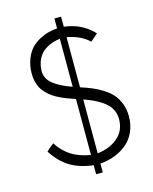

<svg xmlns="http://www.w3.org/2000/svg" viewBox="-132 -931 869 1087"><g transform="rotate(-15 302.0 -387.5)"><path d="M293.9 68.8V16.1Q214.4 6.8 158.9 -26.6Q103.5 -60.1 61 -126Q73.7 -138.7 104 -163.1Q137.7 -111.8 182.6 -83.5Q227.5 -55.2 293.9 -43.9V-372.1Q267.6 -380.9 247.6 -388.4Q227.5 -396 205.1 -406.7Q182.6 -417.5 166.3 -429Q149.9 -440.4 134.3 -456.1Q118.7 -471.7 109.1 -489Q99.6 -506.3 94 -529.1Q88.4 -551.8 88.9 -578.1Q89.8 -624.5 104.2 -660.9Q118.7 -697.3 139.6 -719.2Q160.6 -741.2 189.2 -756.3Q217.8 -771.5 242.7 -777.6Q267.6 -783.7 293.9 -786.1V-844.2H333V-785.2Q438 -772.9 504.9 -700.2L461.9 -663.1Q414.1 -709 333 -724.1V-430.2Q372.1 -417.5 400.6 -405.5Q429.2 -393.6 460.7 -373.8Q492.2 -354 512.2 -331.1Q532.2 -308.1 545.2 -274.4Q558.1 -240.7 558.1 -200.2Q558.1 -150.9 540 -110.6Q522 -70.3 490.7 -43.9Q459.5 -17.6 419.4 -2.2Q379.4 13.2 333 17.1V68.8ZM500 -200.2Q500 -225.1 491.2 -246.3Q482.4 -267.6 468 -283.2Q453.6 -298.8 431.2 -313.2Q408.7 -327.6 386 -337.9Q363.3 -348.1 333 -358.9V-43Q406.7 -51.8 453.4 -92.3Q500 -132.8 500 -200.2ZM147 -578.1Q145 -531.7 184.1 -500Q223.1 -468.3 293.9 -443.8V-725.1Q273.4 -722.7 255.1 -717.3Q236.8 -711.9 216.8 -700.7Q196.8 -689.5 182.4 -673.8Q168 -658.2 158 -633.5Q147.9 -608.9 147 -578.1Z"/></g></svg>

Font: Junction Light
Style: Regular
Weight: 300
Designer: Caroline Hadilaksono
Foundry: Caroline Hadilaksono
Version: Version 1.002